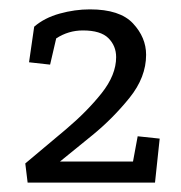

<svg xmlns="http://www.w3.org/2000/svg" viewBox="-20 -805 387 410"><path d="M87 -667 42 -672 53 -748Q75 -767 107.5 -776Q140 -785 172 -785Q236 -785 264 -755Q292 -725 292 -688Q292 -640 256.5 -596Q221 -552 177.5 -516.5Q134 -481 108 -460H264L274 -514L321 -509L311 -415H39L34 -456Q76 -491 121 -529Q166 -567 197 -606Q228 -645 228 -683Q228 -707 211.5 -723.5Q195 -740 157 -740Q126 -740 100 -723Z"/></svg>

Font: Zilla Slab
Style: Regular
Weight: 400
Designer: Typotheque.com
Foundry: Typotheque type foundry
Version: Version 1.1; 2017; ttfautohint (v1.6)